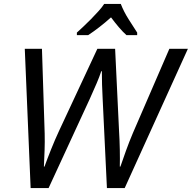

<svg xmlns="http://www.w3.org/2000/svg" viewBox="-20 -964 983 984"><path d="M107 -714H195L209 -279Q210 -237 208.5 -193.5Q207 -150 205 -110H208Q222 -149 242 -199Q262 -249 283 -294L479 -714H570L590 -296Q593 -248 594 -197.5Q595 -147 594 -110H597Q610 -148 626 -192.5Q642 -237 661 -282L848 -714H943L619 0H528L506 -460Q504 -493 503 -530.5Q502 -568 502 -599H499Q489 -569 475.5 -537.5Q462 -506 440 -457L229 0H137ZM374 -797Q386 -808 406 -826.5Q426 -845 446.5 -866Q467 -887 485.5 -907.5Q504 -928 514 -944H599Q614 -905 639 -865.5Q664 -826 683 -797V-784H628Q610 -800 589.5 -824Q569 -848 549 -875Q519 -848 488.5 -824.5Q458 -801 432 -784H374Z"/></svg>

Font: BC Sans
Style: Italic
Weight: 400
Italic angle: -12°
Designer: Monotype Design Team
Designer: Province of B.C.
Foundry: Monotype Imaging Inc.
Version: Version 2.000;GOOG;noto-source:20170915:90ef993387c0